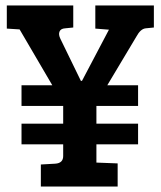

<svg xmlns="http://www.w3.org/2000/svg" viewBox="-20 -685 590 705"><path d="M59 -296V-372H172L52 -577L5 -580V-665H249V-584L219 -581Q203 -580 198.5 -569Q194 -558 202 -542L277 -388H281L380 -576L330 -580V-665H545V-584L515 -581Q496 -579 481 -551L374 -372H487V-296H334V-231H487V-155H334V-88L412 -85V0H130V-81L183 -84Q212 -86 212 -112V-155H59V-231H212V-296Z"/></svg>

Font: Bree Serif
Style: Regular
Weight: 400
Designer: Veronika Burian, Jos Scaglione
Foundry: TypeTogether
Version: Version 1.001